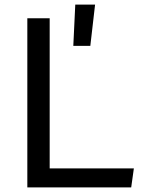

<svg xmlns="http://www.w3.org/2000/svg" viewBox="-20 -809 660 829"><path d="M98 0H546.5L558 -82H194.5V-730H98ZM296.5 -611H370L390.5 -789H305Z"/></svg>

Font: Monaspace Krypton
Style: Regular
Weight: 400
Designer: Riley Cran & the Lettermatic Team
Foundry: Lettermatic
Version: Version 1.200 (Monaspace Krypton)